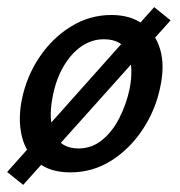

<svg xmlns="http://www.w3.org/2000/svg" viewBox="-25 -472 505 538"><path d="M40 46 -5 10 407 -452 453 -415ZM172 11Q116 11 82 -16Q48 -43 36.5 -89Q25 -135 36 -192Q49 -257 85 -311Q121 -365 173.5 -397.5Q226 -430 287 -430Q341 -430 376 -404Q411 -378 424 -333Q437 -288 424 -228Q411 -164 375 -109.5Q339 -55 287 -22Q235 11 172 11ZM195 -56Q232 -56 261 -79.5Q290 -103 309.5 -141.5Q329 -180 338 -222Q350 -282 334 -322Q318 -362 266 -362Q232 -362 203 -342Q174 -322 152.5 -285Q131 -248 122 -198Q110 -135 128 -95.5Q146 -56 195 -56Z"/></svg>

Font: Ysabeau Office SemiBold
Style: Italic
Weight: 600
Italic angle: -12°
Designer: Christian Thalmann (Catharsis Fonts)
Version: Version 2.001;gftools[0.9.30]; featfreeze: tnum,lnum,ss02